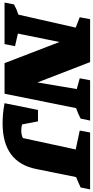

<svg xmlns="http://www.w3.org/2000/svg" viewBox="324 -1063 715 1481"><g transform="rotate(90 681.5 -322.5)"><path d="M560 -660H871L856 -587Q837 -577 818 -568.5Q799 -560 775 -552L664 0H428L265 -424L200 -103L297 -81L281 0H-39L-25 -73Q-7 -83 12.5 -91.5Q32 -100 54 -107L154 -549L74 -580L89 -660H420L577 -254L628 -557L545 -580ZM737 0 789 -258H877L901 -135Q926 -129 948 -129Q965 -129 979 -132Q993 -135 1006 -142L1094 -549L948 -580L963 -660H1402L1387 -587Q1371 -580 1348.5 -569.5Q1326 -559 1307 -552L1245 -246Q1194 15 892 15Q857 15 818.5 11.5Q780 8 737 0Z"/></g></svg>

Font: Piazzolla Black
Style: Italic
Weight: 900
Italic angle: -11.3°
Designer: Juan Pablo del Peral
Foundry: Huerta Tipografica
Version: Version 1.330